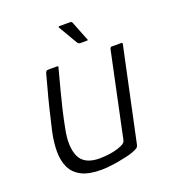

<svg xmlns="http://www.w3.org/2000/svg" viewBox="-119 -719 727 813"><g transform="rotate(-20 244.5 -312.5)"><path d="M200 4Q144 4 111 -13Q78 -30 63.5 -61Q49 -92 49 -132.5Q49 -173 59 -220Q70 -268 81.5 -315.5Q93 -363 104 -402Q115 -441 120 -462Q123 -469 126 -470.5Q129 -472 136 -472H168Q175 -472 177 -471Q179 -470 176 -462Q174 -455 167.5 -430Q161 -405 151.5 -369.5Q142 -334 132.5 -293.5Q123 -253 116 -216Q99 -137 119.5 -90.5Q140 -44 210 -44Q219 -44 238 -45.5Q257 -47 277 -51.5Q297 -56 312.5 -63.5Q328 -71 330 -82L411 -465Q413 -468 414 -470Q415 -472 417 -472H462Q464 -472 466 -471Q468 -470 467 -466L378 -48Q376 -36 369 -31Q362 -26 342 -19Q334 -16 309.5 -10.5Q285 -5 255 -0.5Q225 4 200 4ZM298 -531Q293 -531 288 -536L237 -623Q235 -625 236.5 -627Q238 -629 240 -629H287Q291 -629 293.5 -628Q296 -627 298 -623L332 -537Q336 -531 329 -531Z"/></g></svg>

Font: Glory Light
Style: Italic
Weight: 300
Italic angle: -12°
Version: Version 1.011